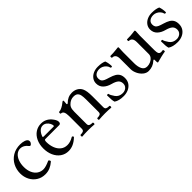

<svg xmlns="http://www.w3.org/2000/svg" viewBox="180 -1278 2140 2140"><g transform="rotate(-45 1250.0 -207.5)"><path d="M42 -195.3Q42 -256.3 69.1 -308.8Q96.2 -361.3 147.9 -393.1Q199.7 -424.8 270 -424.8Q305.2 -424.8 332.8 -415.5Q360.4 -406.2 369.1 -389.2Q372.1 -383.3 372.1 -369.1Q372.1 -359.9 361.3 -346.4Q350.6 -333 342.3 -333Q334.5 -333 326.7 -343.3Q309.1 -366.7 286.9 -379.4Q264.6 -392.1 239.7 -392.1Q205.6 -392.1 178.7 -369.6Q151.9 -347.2 136.7 -307.4Q121.6 -267.6 121.6 -217.8Q121.6 -165 139.4 -125.5Q157.2 -85.9 188.5 -64.9Q219.7 -43.9 258.8 -43.9Q297.4 -43.9 362.8 -74.2Q368.2 -76.7 374.5 -68.4Q380.9 -60.1 380.9 -52.7Q380.9 -49.3 378.9 -47.4Q346.2 -18.6 311 -3.7Q275.9 11.2 235.4 11.2Q179.2 11.2 135.3 -16.1Q91.3 -43.5 66.7 -90.6Q42 -137.7 42 -195.3Z M421.4 -210Q421.4 -272.9 444.6 -322Q467.8 -371.1 508.3 -397.9Q548.8 -424.8 599.6 -424.8Q669.4 -424.8 717.3 -371.6Q734.9 -351.6 744.9 -332.5Q754.9 -313.5 754.9 -298.8Q754.9 -268.1 730 -268.1H510.7Q496.1 -268.1 496.1 -235.8Q496.1 -186 512.2 -142.6Q528.3 -99.1 560.8 -72.5Q593.3 -45.9 640.1 -45.9Q686 -45.9 734.9 -75.2Q737.3 -76.7 739.3 -76.7Q744.6 -76.7 749.3 -72Q753.9 -67.4 753.9 -62Q753.9 -59.1 752 -57.1Q714.4 -21.5 677.7 -5.1Q641.1 11.2 602.5 11.2Q548.8 11.2 507.6 -17.8Q466.3 -46.9 443.8 -97.4Q421.4 -147.9 421.4 -210ZM675.8 -300.8Q683.1 -300.8 683.1 -309.1Q683.1 -325.2 672.1 -345.9Q661.1 -366.7 641.4 -381.3Q621.6 -396 597.7 -396Q568.4 -396 545.4 -373.8Q522.5 -351.6 508.8 -314.9Q507.3 -311.5 507.3 -308.6Q507.3 -300.8 519 -300.8Z M1284.7 -10.3Q1284.7 -4.4 1282.7 -0.2Q1280.8 3.9 1277.8 3.9Q1235.4 0 1183.1 0Q1130.4 0 1087.9 3.9Q1085 3.9 1083.3 -0.2Q1081.5 -4.4 1081.5 -10.3Q1081.5 -16.1 1083.3 -20Q1085 -23.9 1087.9 -23.9Q1118.2 -23.9 1131.6 -32Q1145 -40 1145 -62V-258.8Q1145 -300.8 1139.4 -326.7Q1133.8 -352.5 1117.4 -366.7Q1101.1 -380.9 1069.3 -380.9Q1046.4 -380.9 1030 -374.5Q1013.7 -368.2 998.5 -356.9Q976.1 -340.8 965.6 -318.4Q955.1 -295.9 955.1 -253.9V-62Q955.1 -40 969 -32Q982.9 -23.9 1013.2 -23.9Q1016.1 -23.9 1018.1 -19.8Q1020 -15.6 1020 -10.3Q1020 -4.4 1018.1 -0.2Q1016.1 3.9 1013.2 3.9Q970.7 0 918.5 0Q865.7 0 823.2 3.9Q820.3 3.9 818.6 -0.2Q816.9 -4.4 816.9 -10.3Q816.9 -16.1 818.6 -20Q820.3 -23.9 823.2 -23.9Q853.5 -23.9 866.9 -32Q880.4 -40 880.4 -62V-254.4Q880.4 -304.7 869.4 -325.4Q858.4 -346.2 835.4 -346.2Q832.5 -346.2 830.8 -350.1Q829.1 -354 829.1 -359.9Q829.1 -365.7 830.8 -369.6Q832.5 -373.5 835.4 -373.5Q856 -373.5 883.8 -387.9Q911.6 -402.3 930.7 -418.9Q944.8 -431.2 952.1 -431.2Q958 -431.2 958 -417.5Q954.6 -392.6 954.6 -380.4Q954.6 -370.1 961.9 -370.1Q965.8 -370.1 969.2 -373Q995.6 -399.4 1023.9 -412.1Q1052.2 -424.8 1085.4 -424.8Q1125 -424.8 1154.8 -407.7Q1184.6 -390.6 1200.2 -359.9Q1210.4 -338.9 1215.1 -308.1Q1219.7 -277.3 1219.7 -231.9V-62Q1219.7 -40 1233.6 -32Q1247.6 -23.9 1277.8 -23.9Q1280.8 -23.9 1282.7 -19.8Q1284.7 -15.6 1284.7 -10.3Z M1352.1 -17.1Q1346.7 -34.2 1344.5 -57.4Q1342.3 -80.6 1342.3 -123Q1342.3 -130.4 1354 -130.4Q1365.7 -130.4 1366.2 -123Q1368.2 -104.5 1397.9 -61.5Q1427.2 -19 1485.4 -19Q1505.4 -19 1523.4 -27.3Q1541.5 -35.6 1552.7 -51.5Q1564 -67.4 1564 -89.4Q1564 -126.5 1540.8 -146.5Q1517.6 -166.5 1468.3 -179.7Q1414.6 -193.8 1381.8 -225.3Q1349.1 -256.8 1349.1 -306.2Q1349.1 -340.3 1368.4 -367.4Q1387.7 -394.5 1420.9 -409.7Q1454.1 -424.8 1494.1 -424.8Q1557.1 -424.8 1595.2 -407.2Q1610.4 -366.2 1610.4 -318.8Q1610.4 -312 1599.6 -312Q1588.9 -312 1587.4 -318.8Q1584 -337.9 1569.3 -355.7Q1554.7 -373.5 1533.2 -384.3Q1511.7 -395 1488.8 -395Q1452.1 -395 1428.7 -377.2Q1405.3 -359.4 1405.3 -327.1Q1405.3 -303.2 1415.3 -289.3Q1425.3 -275.4 1444.8 -266.6Q1464.4 -257.8 1502.9 -246.6Q1543.9 -234.4 1569.6 -219Q1595.2 -203.6 1608.2 -179.9Q1621.1 -156.2 1621.1 -120.1Q1621.1 -78.1 1599.9 -48.1Q1578.6 -18.1 1543.9 -2.9Q1509.3 12.2 1469.2 12.2Q1393.1 12.2 1352.1 -17.1Z M1997.1 -5.9V-27.8Q1997.1 -39.6 1991.7 -39.6Q1986.3 -39.6 1978 -32.2Q1930.2 11.2 1863.8 11.2Q1829.1 11.2 1799.3 -13.2Q1769.5 -37.6 1752 -74.7Q1734.4 -111.8 1734.4 -147V-311Q1734.4 -382.8 1680.2 -382.8Q1677.2 -382.8 1675.5 -386.7Q1673.8 -390.6 1673.8 -396.5Q1673.8 -402.3 1675.5 -406.2Q1677.2 -410.2 1680.2 -410.2Q1730.5 -410.2 1762.2 -414.6Q1793.5 -418.9 1802.7 -418.9Q1812 -418.9 1812 -411.1Q1809.1 -360.8 1809.1 -337.9V-163.1Q1809.1 -108.4 1827.9 -72.3Q1846.7 -36.1 1887.7 -36.1Q1915 -36.1 1940.4 -47.4Q1965.8 -58.6 1981.4 -78.4Q1997.1 -98.1 1997.1 -123V-311Q1997.1 -382.8 1942.9 -382.8Q1939.9 -382.8 1938.2 -386.7Q1936.5 -390.6 1936.5 -396.5Q1936.5 -402.3 1938.2 -406.2Q1939.9 -410.2 1942.9 -410.2Q2006.8 -410.2 2031.2 -414.6Q2055.7 -418.9 2065.4 -418.9Q2075.2 -418.9 2075.2 -405.8Q2071.8 -356.4 2071.8 -337.9V-110.8Q2071.8 -74.2 2080.1 -57.4Q2088.4 -40.5 2111.8 -40.5Q2121.6 -40.5 2137.2 -43Q2141.1 -43.5 2143.6 -37.8Q2146 -32.2 2146 -25.4Q2146 -21 2145 -18.1Q2144 -15.1 2142.1 -15.1Q2123 -13.2 2075.7 -2Q2030.8 8.3 2010.3 15.1Q2006.3 16.1 2004.9 16.1Q1997.1 16.1 1997.1 -5.9Z M2203.1 -17.1Q2197.8 -34.2 2195.6 -57.4Q2193.4 -80.6 2193.4 -123Q2193.4 -130.4 2205.1 -130.4Q2216.8 -130.4 2217.3 -123Q2219.2 -104.5 2249 -61.5Q2278.3 -19 2336.4 -19Q2356.4 -19 2374.5 -27.3Q2392.6 -35.6 2403.8 -51.5Q2415 -67.4 2415 -89.4Q2415 -126.5 2391.8 -146.5Q2368.7 -166.5 2319.3 -179.7Q2265.6 -193.8 2232.9 -225.3Q2200.2 -256.8 2200.2 -306.2Q2200.2 -340.3 2219.5 -367.4Q2238.8 -394.5 2272 -409.7Q2305.2 -424.8 2345.2 -424.8Q2408.2 -424.8 2446.3 -407.2Q2461.4 -366.2 2461.4 -318.8Q2461.4 -312 2450.7 -312Q2439.9 -312 2438.5 -318.8Q2435.1 -337.9 2420.4 -355.7Q2405.8 -373.5 2384.3 -384.3Q2362.8 -395 2339.8 -395Q2303.2 -395 2279.8 -377.2Q2256.3 -359.4 2256.3 -327.1Q2256.3 -303.2 2266.4 -289.3Q2276.4 -275.4 2295.9 -266.6Q2315.4 -257.8 2354 -246.6Q2395 -234.4 2420.7 -219Q2446.3 -203.6 2459.2 -179.9Q2472.2 -156.2 2472.2 -120.1Q2472.2 -78.1 2450.9 -48.1Q2429.7 -18.1 2395 -2.9Q2360.4 12.2 2320.3 12.2Q2244.1 12.2 2203.1 -17.1Z"/></g></svg>

Font: JuniusX
Style: Regular
Weight: 400
Designer: Peter S. Baker
Foundry: Briery Creek Software
Version: Version 1.004